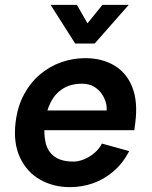

<svg xmlns="http://www.w3.org/2000/svg" viewBox="-20 -756 624 789"><path d="M267 13Q199 13 144.5 -18Q90 -49 62 -109Q34 -169 44 -253Q52 -319 79 -368.5Q106 -418 145.5 -451Q185 -484 232.5 -500.5Q280 -517 330 -517Q400 -517 450.5 -486.5Q501 -456 524 -397Q547 -338 536 -252L532 -221H137L147 -302H418Q420 -316 415 -334.5Q410 -353 398 -370.5Q386 -388 366 -400Q346 -412 317 -412Q271 -412 239 -392Q207 -372 188.5 -336Q170 -300 164 -252Q159 -206 167.5 -169.5Q176 -133 204 -112.5Q232 -92 282 -92Q302 -92 324.5 -101Q347 -110 367 -126.5Q387 -143 399 -166L511 -135Q485 -85 446.5 -52Q408 -19 362.5 -3Q317 13 267 13ZM289 -577 188 -736H296L366 -614H302L401 -736H509L369 -577Z"/></svg>

Font: Inclusive Sans SemiBold
Style: Italic
Weight: 600
Italic angle: -7°
Designer: Olivia King
Foundry: Olivia King
Version: Version 2.004